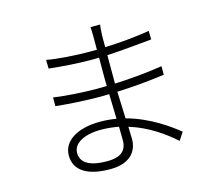

<svg xmlns="http://www.w3.org/2000/svg" viewBox="-112 -915 1223 1084"><g transform="rotate(-15 500.0 -373.0)"><path d="M514 -110C514 -36 459 -19 400 -19C285 -19 246 -57 246 -108C246 -159 302 -200 411 -200C446 -200 480 -196 513 -190C513 -159 514 -131 514 -110ZM853 -70C798 -114 695 -190 561 -226C559 -273 557 -328 555 -383C646 -387 739 -395 833 -408V-458C739 -443 644 -435 554 -431V-473V-597C644 -602 730 -611 816 -619L815 -669C729 -655 642 -647 554 -644C554 -674 554 -699 554 -712C555 -742 557 -759 559 -775H503C504 -764 505 -737 505 -721V-642C488 -642 470 -642 453 -642C385 -642 271 -649 213 -661L214 -610C271 -603 383 -595 454 -595C471 -595 488 -595 505 -596V-473C505 -461 505 -446 506 -430C486 -429 467 -429 448 -429C376 -429 267 -435 196 -446V-395C269 -387 376 -381 448 -381C468 -381 487 -381 507 -382C508 -336 510 -285 511 -237C481 -242 450 -245 417 -245C280 -245 197 -189 197 -106C197 -17 272 29 404 29C532 29 566 -44 566 -103C566 -120 565 -145 564 -176C673 -143 763 -78 823 -24Z"/></g></svg>

Font: Noto Sans T Chinese Light
Style: Regular
Weight: 300
Designer: Ryoko NISHIZUKA (kana & ideographs); Paul D. Hunt (Latin, Greek & Cyrillic); Wenlong ZHANG (bopomofo); Sandoll Communica
Foundry: Adobe Systems Incorporated
Version: Version 1.000;PS 1;hotconv 1.0.78;makeotf.lib2.5.61930